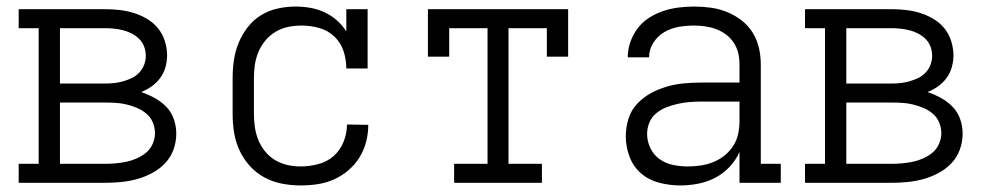

<svg xmlns="http://www.w3.org/2000/svg" viewBox="-20 -558 3040 586"><path d="M37 0V-58H98V-472H37V-530H300Q322 -530 344.5 -527.5Q367 -525 388 -518.5Q409 -512 428.5 -500.5Q448 -489 462 -472Q476 -455 483 -433Q490 -411 490 -389Q490 -371 485 -353Q480 -335 469 -320Q458 -305 443 -294.5Q428 -284 411 -277Q432 -270 452 -259Q472 -248 487.5 -232Q503 -216 510.5 -194.5Q518 -173 518 -150Q518 -125 509.5 -101.5Q501 -78 484 -60Q467 -42 444.5 -30Q422 -18 398.5 -11.5Q375 -5 350 -2.5Q325 0 300 0ZM163 -303H300Q314 -303 328.5 -304.5Q343 -306 356.5 -310Q370 -314 382.5 -320Q395 -326 405 -336.5Q415 -347 420 -360.5Q425 -374 425 -388Q425 -402 420 -415.5Q415 -429 405 -439Q395 -449 382.5 -455.5Q370 -462 356.5 -465.5Q343 -469 328.5 -470.5Q314 -472 300 -472H163ZM300 -58Q317 -58 333.5 -59.5Q350 -61 366.5 -64.5Q383 -68 398.5 -75Q414 -82 426.5 -92.5Q439 -103 446 -119Q453 -135 453 -151Q453 -168 446.5 -184Q440 -200 427 -211Q414 -222 398.5 -228.5Q383 -235 367 -239Q351 -243 334 -244Q317 -245 300 -245H163V-58Z M898 8Q869 8 840.5 2.5Q812 -3 787 -16.5Q762 -30 742.5 -51.5Q723 -73 711 -99Q699 -125 694.5 -153Q690 -181 690 -210V-320Q690 -348 694 -375Q698 -402 708.5 -427.5Q719 -453 736 -475Q753 -497 776.5 -511.5Q800 -526 827.5 -532Q855 -538 882 -538Q905 -538 927.5 -534Q950 -530 970.5 -520.5Q991 -511 1008 -496Q1025 -481 1037 -462V-530H1102V-349H1037Q1037 -376 1028.5 -402Q1020 -428 1000.5 -446.5Q981 -465 954.5 -472.5Q928 -480 901 -480Q880 -480 860 -476Q840 -472 822 -461.5Q804 -451 790.5 -435Q777 -419 769 -400Q761 -381 758 -361Q755 -341 755 -320V-210Q755 -190 758 -169.5Q761 -149 768.5 -130.5Q776 -112 789 -96Q802 -80 819.5 -69.5Q837 -59 857 -54.5Q877 -50 898 -50Q924 -50 951 -57Q978 -64 998 -81.5Q1018 -99 1028.5 -125Q1039 -151 1039 -178L1104 -177Q1104 -151 1097.5 -125.5Q1091 -100 1077.5 -78Q1064 -56 1043.5 -38.5Q1023 -21 999.5 -10.5Q976 0 950 4Q924 8 898 8Z M1366 0V-58H1468V-472H1351V-385H1286V-530H1714V-385H1649V-472H1532V-58H1634V0Z M2056 8Q2025 8 1993 0Q1961 -8 1937 -28.5Q1913 -49 1901.5 -79.5Q1890 -110 1890 -142Q1890 -169 1898 -195Q1906 -221 1924 -240.5Q1942 -260 1965.5 -273Q1989 -286 2014.5 -293.5Q2040 -301 2067 -303.5Q2094 -306 2120 -306H2237V-362Q2237 -380 2233 -396.5Q2229 -413 2219.5 -427.5Q2210 -442 2196 -452.5Q2182 -463 2166 -469Q2150 -475 2133 -477.5Q2116 -480 2098 -480Q2075 -480 2051.5 -476Q2028 -472 2007.5 -460Q1987 -448 1974 -427.5Q1961 -407 1961 -383H1896Q1896 -407 1904 -430Q1912 -453 1926.5 -472Q1941 -491 1961.5 -504Q1982 -517 2004.5 -524.5Q2027 -532 2051 -535Q2075 -538 2098 -538Q2124 -538 2149.5 -534.5Q2175 -531 2198.5 -521.5Q2222 -512 2242.5 -496.5Q2263 -481 2276.5 -459.5Q2290 -438 2296 -413Q2302 -388 2302 -362V-58H2363V0H2237V-94Q2226 -69 2206.5 -48.5Q2187 -28 2163 -15.5Q2139 -3 2111.5 2.5Q2084 8 2056 8ZM2079 -50Q2099 -50 2119 -53Q2139 -56 2157.5 -63.5Q2176 -71 2191.5 -83.5Q2207 -96 2218 -113Q2229 -130 2233 -149.5Q2237 -169 2237 -189V-248H2120Q2102 -248 2084 -246.5Q2066 -245 2048.5 -241Q2031 -237 2014 -230.5Q1997 -224 1983 -212.5Q1969 -201 1962 -184Q1955 -167 1955 -149Q1955 -127 1965 -106Q1975 -85 1993.5 -72Q2012 -59 2034.5 -54.5Q2057 -50 2079 -50Z M2437 0V-58H2498V-472H2437V-530H2700Q2722 -530 2744.5 -527.5Q2767 -525 2788 -518.5Q2809 -512 2828.5 -500.5Q2848 -489 2862 -472Q2876 -455 2883 -433Q2890 -411 2890 -389Q2890 -371 2885 -353Q2880 -335 2869 -320Q2858 -305 2843 -294.5Q2828 -284 2811 -277Q2832 -270 2852 -259Q2872 -248 2887.5 -232Q2903 -216 2910.5 -194.5Q2918 -173 2918 -150Q2918 -125 2909.5 -101.5Q2901 -78 2884 -60Q2867 -42 2844.5 -30Q2822 -18 2798.5 -11.5Q2775 -5 2750 -2.5Q2725 0 2700 0ZM2563 -303H2700Q2714 -303 2728.5 -304.5Q2743 -306 2756.5 -310Q2770 -314 2782.5 -320Q2795 -326 2805 -336.5Q2815 -347 2820 -360.5Q2825 -374 2825 -388Q2825 -402 2820 -415.5Q2815 -429 2805 -439Q2795 -449 2782.5 -455.5Q2770 -462 2756.5 -465.5Q2743 -469 2728.5 -470.5Q2714 -472 2700 -472H2563ZM2700 -58Q2717 -58 2733.5 -59.5Q2750 -61 2766.5 -64.5Q2783 -68 2798.5 -75Q2814 -82 2826.5 -92.5Q2839 -103 2846 -119Q2853 -135 2853 -151Q2853 -168 2846.5 -184Q2840 -200 2827 -211Q2814 -222 2798.5 -228.5Q2783 -235 2767 -239Q2751 -243 2734 -244Q2717 -245 2700 -245H2563V-58Z"/></svg>

Font: Iosevka Curly Slab LtEx
Style: Regular
Weight: 300
Width: 7
Monospace: yes
Designer: Belleve Invis
Foundry: Belleve Invis
Version: Version 11.1.0; ttfautohint (v1.8.3)